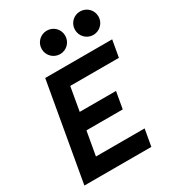

<svg xmlns="http://www.w3.org/2000/svg" viewBox="-221 -1061 1064 1181"><g transform="rotate(-30 311.0 -470.5)"><path d="M24.4 0H500L521 -119.1H175.3L205.1 -287.6H462.9L483.9 -406.7H226.1L255.4 -574.2H601.1L622.1 -693.4H146.5L125.5 -574.2ZM300.3 -774.4C346.7 -774.4 383.3 -811.5 383.3 -857.9C383.3 -904.3 346.7 -940.9 300.3 -940.9C253.9 -940.9 216.8 -904.3 216.8 -857.9C216.8 -811.5 253.9 -774.4 300.3 -774.4ZM536.1 -774.4C582 -774.4 619.6 -811.5 619.6 -857.9C619.6 -904.3 582.5 -940.9 536.1 -940.9C490.2 -940.9 453.1 -904.3 453.1 -857.9C453.1 -811.5 490.2 -774.4 536.1 -774.4Z"/></g></svg>

Font: Cascadia Mono PL
Style: Bold Italic
Weight: 700
Italic angle: -10°
Monospace: yes
Designer: Aaron Bell
Foundry: Saja Typeworks
Version: Version 2404.023